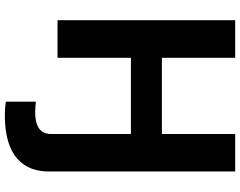

<svg xmlns="http://www.w3.org/2000/svg" viewBox="-118 -648 983 786"><g transform="rotate(90 373.0 -255.5)"><path d="M63.2 0H217V-300.4H529.1V26.3C529.1 79.5 484.4 91.6 439.6 91.6C427.6 91.6 407.3 89.5 396.7 88.8V211.3C403.8 213.1 429.7 215.6 452.4 215.6C656.6 215.6 682.5 103.3 682.5 35.2V-727.3H529.1V-427.2H217V-727.3H63.2Z"/></g></svg>

Font: Karasuma Gothic
Style: Bold
Weight: 700
Designer: Rasmus Andersson / Ryoko Nishizuka
Foundry: Genbu
Version: Version 1.00